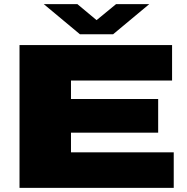

<svg xmlns="http://www.w3.org/2000/svg" viewBox="-20 -905 900 925"><path d="M74 0V-688H809V-517H322V-428H742V-266H322V-171H817V0ZM191 -885H353L480 -779H410L539 -885H699L525 -740H365Z"/></svg>

Font: Archivo Expanded Black
Style: Regular
Weight: 900
Width: 7
Designer: Hector Gatti
Foundry: Omnibus-Type
Version: Version 2.001